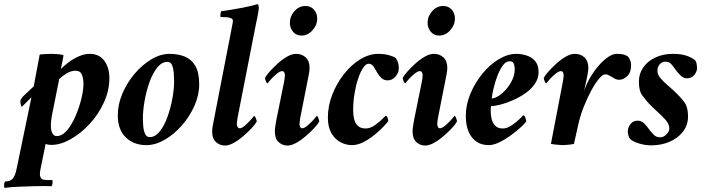

<svg xmlns="http://www.w3.org/2000/svg" viewBox="-74 -700 3432 934"><path d="M362 -438Q409 -438 433.5 -404.5Q458 -371 458 -320Q458 -259 431 -200.5Q404 -142 361 -96Q318 -50 269 -22.5Q220 5 175 5Q171 5 163 4Q155 3 148 0L123 123Q120 136 120 150Q120 154 123.5 162.5Q127 171 134 173Q145 176 159 176Q173 176 178 176Q180 176 180 176Q183 177 181.5 190.5Q180 204 176 206Q166 206 158 205.5Q150 205 142 205Q117 205 82.5 206Q48 207 13 208.5Q-22 210 -51 214Q-55 213 -54 199Q-53 185 -49 183Q-23 183 -10 167Q-1 155 6 125L79 -227L32 -180Q29 -184 27 -192.5Q25 -201 25 -206Q25 -214 30.5 -221.5Q36 -229 40 -233L90 -280L119 -434Q125 -436 137 -436.5Q149 -437 161.5 -437.5Q174 -438 179 -438Q187 -438 207.5 -436.5Q228 -435 235 -431Q234 -422 231 -408Q228 -394 225.5 -381.5Q223 -369 222 -364Q236 -379 259 -396.5Q282 -414 309.5 -426Q337 -438 362 -438ZM294 -356Q272 -356 251 -343.5Q230 -331 214 -315Q212 -305 206.5 -278Q201 -251 195 -220.5Q189 -190 184.5 -168Q180 -146 180 -146Q169 -90 176 -64Q183 -38 202 -38Q228 -38 251.5 -65.5Q275 -93 293 -134.5Q311 -176 321.5 -218.5Q332 -261 332 -292Q332 -316 324.5 -336Q317 -356 294 -356Z M751 -438Q792 -438 824.5 -425Q857 -412 876 -380Q895 -348 895 -290Q895 -237 871.5 -184.5Q848 -132 810 -89Q772 -46 727 -20Q682 6 638 6Q577 6 538 -31.5Q499 -69 499 -139Q499 -192 521.5 -245Q544 -298 581 -341.5Q618 -385 662.5 -411.5Q707 -438 751 -438ZM740 -399Q713 -399 691 -371.5Q669 -344 653.5 -301Q638 -258 629.5 -210Q621 -162 621 -122Q621 -111 622.5 -89.5Q624 -68 631 -50.5Q638 -33 654 -33Q681 -33 703 -60.5Q725 -88 740.5 -131Q756 -174 764.5 -220.5Q773 -267 773 -305Q773 -321 771.5 -343Q770 -365 763.5 -382Q757 -399 740 -399Z M1050 -547Q1052 -561 1055.5 -576Q1059 -591 1059 -599Q1059 -608 1048 -612Q1037 -616 1023.5 -616.5Q1010 -617 1001 -617Q1000 -617 999 -617Q997 -620 998.5 -631.5Q1000 -643 1003 -646Q1023 -648 1050 -652.5Q1077 -657 1103.5 -662Q1130 -667 1150.5 -672Q1171 -677 1179 -680Q1183 -678 1184 -672Q1185 -666 1185 -661Q1185 -657 1183 -644Q1181 -631 1178 -615.5Q1175 -600 1172 -588L1082 -129Q1081 -125 1079.5 -113Q1078 -101 1078 -97Q1078 -90 1081.5 -83Q1085 -76 1092 -76Q1103 -76 1118.5 -90Q1134 -104 1147 -118.5Q1160 -133 1161 -136Q1166 -136 1170.5 -125Q1175 -114 1175 -109Q1169 -97 1151.5 -78Q1134 -59 1111 -39Q1088 -19 1064 -5.5Q1040 8 1020 8Q996 8 977 -8.5Q958 -25 958 -62Q958 -73 962 -93.5Q966 -114 967 -120Z M1308 -302Q1309 -305 1310.5 -317.5Q1312 -330 1312 -334Q1312 -341 1309 -347.5Q1306 -354 1298 -354Q1288 -354 1271.5 -340.5Q1255 -327 1242.5 -312.5Q1230 -298 1228 -295Q1223 -295 1219 -306Q1215 -317 1215 -321Q1221 -333 1238 -352Q1255 -371 1277 -391Q1299 -411 1322.5 -424.5Q1346 -438 1366 -438Q1395 -438 1413.5 -420.5Q1432 -403 1432 -369Q1432 -359 1428.5 -339Q1425 -319 1423 -311L1387 -129Q1386 -126 1384.5 -113.5Q1383 -101 1383 -97Q1383 -90 1386 -83Q1389 -76 1396 -76Q1407 -76 1423 -90Q1439 -104 1452 -118.5Q1465 -133 1466 -136Q1471 -136 1475 -125Q1479 -114 1479 -109Q1473 -97 1455.5 -78Q1438 -59 1415 -39Q1392 -19 1368 -5.5Q1344 8 1324 8Q1300 8 1281.5 -8.5Q1263 -25 1263 -62Q1263 -73 1266.5 -93.5Q1270 -114 1271 -120ZM1412 -671Q1437 -671 1453 -653.5Q1469 -636 1469 -610Q1469 -578 1446 -552.5Q1423 -527 1392 -527Q1367 -527 1351.5 -545.5Q1336 -564 1336 -589Q1336 -621 1358.5 -646Q1381 -671 1412 -671Z M1766 -438Q1795 -438 1818.5 -431.5Q1842 -425 1852 -417Q1857 -410 1861.5 -397.5Q1866 -385 1866 -368Q1866 -346 1850 -327.5Q1834 -309 1812 -309Q1794 -309 1782 -320Q1770 -331 1762 -345Q1755 -358 1745 -374Q1735 -390 1719 -390Q1706 -390 1692.5 -370Q1679 -350 1668 -317Q1657 -284 1650.5 -244.5Q1644 -205 1644 -166Q1644 -117 1659.5 -96Q1675 -75 1704 -75Q1726 -75 1748 -90Q1770 -105 1785.5 -120.5Q1801 -136 1802 -137Q1808 -137 1811.5 -126.5Q1815 -116 1815 -111Q1809 -103 1791.5 -84Q1774 -65 1748.5 -44.5Q1723 -24 1694.5 -9Q1666 6 1638 6Q1609 6 1582 -8.5Q1555 -23 1538 -52.5Q1521 -82 1521 -128Q1521 -185 1542.5 -240Q1564 -295 1599.5 -340Q1635 -385 1678.5 -411.5Q1722 -438 1766 -438Z M1978 -302Q1979 -305 1980.5 -317.5Q1982 -330 1982 -334Q1982 -341 1979 -347.5Q1976 -354 1968 -354Q1958 -354 1941.5 -340.5Q1925 -327 1912.5 -312.5Q1900 -298 1898 -295Q1893 -295 1889 -306Q1885 -317 1885 -321Q1891 -333 1908 -352Q1925 -371 1947 -391Q1969 -411 1992.5 -424.5Q2016 -438 2036 -438Q2065 -438 2083.5 -420.5Q2102 -403 2102 -369Q2102 -359 2098.5 -339Q2095 -319 2093 -311L2057 -129Q2056 -126 2054.5 -113.5Q2053 -101 2053 -97Q2053 -90 2056 -83Q2059 -76 2066 -76Q2077 -76 2093 -90Q2109 -104 2122 -118.5Q2135 -133 2136 -136Q2141 -136 2145 -125Q2149 -114 2149 -109Q2143 -97 2125.5 -78Q2108 -59 2085 -39Q2062 -19 2038 -5.5Q2014 8 1994 8Q1970 8 1951.5 -8.5Q1933 -25 1933 -62Q1933 -73 1936.5 -93.5Q1940 -114 1941 -120ZM2082 -671Q2107 -671 2123 -653.5Q2139 -636 2139 -610Q2139 -578 2116 -552.5Q2093 -527 2062 -527Q2037 -527 2021.5 -545.5Q2006 -564 2006 -589Q2006 -621 2028.5 -646Q2051 -671 2082 -671Z M2438 -438Q2463 -438 2488 -430Q2513 -422 2529.5 -402.5Q2546 -383 2546 -349Q2546 -319 2528.5 -293Q2511 -267 2482.5 -247Q2454 -227 2422.5 -213Q2391 -199 2362 -191.5Q2333 -184 2315 -184Q2314 -182 2313.5 -172.5Q2313 -163 2313 -159Q2313 -141 2317.5 -121.5Q2322 -102 2335 -88.5Q2348 -75 2372 -75Q2389 -75 2405.5 -84.5Q2422 -94 2436.5 -106Q2451 -118 2460.5 -128Q2470 -138 2471 -139Q2478 -139 2482 -126.5Q2486 -114 2486 -109Q2481 -101 2461 -82.5Q2441 -64 2413.5 -43.5Q2386 -23 2356.5 -8.5Q2327 6 2304 6Q2252 6 2222 -31.5Q2192 -69 2192 -137Q2192 -191 2214.5 -244.5Q2237 -298 2273 -342Q2309 -386 2352.5 -412Q2396 -438 2438 -438ZM2318 -221Q2332 -221 2351 -233Q2370 -245 2388 -265.5Q2406 -286 2418 -311.5Q2430 -337 2430 -364Q2430 -378 2425.5 -390Q2421 -402 2405 -402Q2387 -402 2372 -381.5Q2357 -361 2345.5 -330.5Q2334 -300 2327 -270Q2320 -240 2318 -221Z M2926 -438Q2947 -438 2957 -435.5Q2967 -433 2980 -426Q2986 -419 2991 -408Q2996 -397 2996 -383Q2996 -348 2977.5 -330Q2959 -312 2939 -312Q2924 -312 2913.5 -319Q2903 -326 2894 -330Q2887 -334 2883.5 -336Q2880 -338 2868 -338Q2858 -338 2840 -317Q2822 -296 2802.5 -260Q2783 -224 2765.5 -180Q2748 -136 2738 -89L2718 0Q2711 2 2691.5 4Q2672 6 2664 6Q2656 6 2635.5 4Q2615 2 2606 0L2664 -302Q2665 -305 2666.5 -317.5Q2668 -330 2668 -334Q2668 -341 2665 -347.5Q2662 -354 2654 -354Q2644 -354 2627.5 -340.5Q2611 -327 2598.5 -312.5Q2586 -298 2584 -295Q2579 -295 2575 -306Q2571 -317 2571 -321Q2577 -333 2594 -352Q2611 -371 2633 -391Q2655 -411 2678.5 -424.5Q2702 -438 2722 -438Q2751 -438 2769.5 -420.5Q2788 -403 2788 -369Q2788 -359 2784.5 -339Q2781 -319 2779 -311Q2778 -306 2775 -293Q2772 -280 2769.5 -267Q2767 -254 2765 -250Q2775 -283 2793.5 -316.5Q2812 -350 2835.5 -377.5Q2859 -405 2882.5 -421.5Q2906 -438 2926 -438Z M3199 -438Q3238 -438 3264 -429.5Q3290 -421 3306 -408Q3313 -401 3315 -388Q3317 -375 3317 -369Q3317 -353 3304 -336Q3291 -319 3268 -319Q3250 -319 3235 -334.5Q3220 -350 3210 -364Q3200 -379 3190 -389.5Q3180 -400 3163 -400Q3147 -400 3135.5 -387.5Q3124 -375 3124 -355Q3124 -337 3140 -318.5Q3156 -300 3178 -281.5Q3200 -263 3218 -245Q3235 -229 3254 -204.5Q3273 -180 3273 -134Q3273 -91 3248 -59Q3223 -27 3182.5 -10Q3142 7 3094 7Q3065 7 3036.5 -1.5Q3008 -10 2992 -23Q2985 -31 2982.5 -42Q2980 -53 2980 -61Q2980 -80 2993 -96.5Q3006 -113 3027 -113Q3045 -113 3058 -101Q3071 -89 3085 -69Q3098 -52 3109 -42Q3120 -32 3138 -32Q3154 -32 3168 -46.5Q3182 -61 3182 -74Q3182 -96 3164.5 -116Q3147 -136 3124 -156.5Q3101 -177 3082 -197Q3064 -217 3049 -238Q3034 -259 3034 -303Q3034 -342 3055.5 -372.5Q3077 -403 3114.5 -420.5Q3152 -438 3199 -438Z"/></svg>

Font: Amiri
Style: Bold Italic
Weight: 700
Italic angle: 10°
Designer: Khaled Hosny
Version: Version 0.113